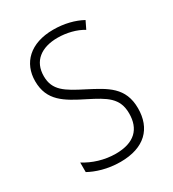

<svg xmlns="http://www.w3.org/2000/svg" viewBox="-140 -686 642 711"><g transform="rotate(-30 180.5 -330.5)"><path d="M323 -196C323 -286 264 -315 191 -353C120 -389 80 -412 80 -473C80 -537 125 -571 195 -571C233 -571 274 -561 302 -543L318 -576C285 -594 243 -605 196 -605C97 -605 43 -550 43 -473C43 -389 99 -358 175 -320C244 -285 285 -262 285 -196C285 -130 248 -91 168 -91C120 -91 73 -106 37 -129V-88C66 -72 112 -56 168 -56C271 -56 323 -110 323 -196Z"/></g></svg>

Font: Noto Sans Malayalam UI Condensed ExtraLight
Style: Regular
Weight: 200
Width: 3
Designer: Jelle Bosma - Monotype Design Team
Foundry: Monotype Imaging Inc.
Version: Version 2.104